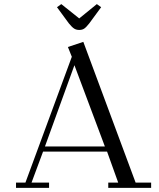

<svg xmlns="http://www.w3.org/2000/svg" viewBox="-20 -916 777 936"><path d="M58.1 0V-25.9H104L330.1 -639.2L311 -687L386.2 -711.9L641.1 -25.9H716.8V0H507.8V-25.9H556.2L502 -176.8H189.9L133.8 -25.9H219.2V0ZM199.2 -202.1H491.2L342.8 -598.1ZM257.8 -880.9 278.8 -896 366.2 -826.2 452.1 -896 473.1 -880.9 415 -801.8Q400.4 -783.2 390.6 -776.6Q380.9 -770 366.2 -770Q351.6 -770 341.1 -776.9Q330.6 -783.7 315.9 -801.8Z"/></svg>

Font: Dehuti Alt
Style: Book
Weight: 400
Version: Version 1.2